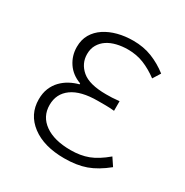

<svg xmlns="http://www.w3.org/2000/svg" viewBox="-124 -594 683 709"><g transform="rotate(30 217.5 -240.0)"><path d="M242 12Q155 12 103.5 -27Q52 -66 52 -130Q52 -157 60.5 -177.5Q69 -198 83.5 -213Q98 -228 116.5 -238Q135 -248 155 -253V-257Q117 -271 97 -301Q77 -331 77 -368Q77 -399 90.5 -422Q104 -445 127.5 -460.5Q151 -476 181.5 -484Q212 -492 247 -492Q291 -492 327.5 -477.5Q364 -463 396 -438L376 -406Q345 -429 314 -441.5Q283 -454 246 -454Q221 -454 198.5 -448.5Q176 -443 159.5 -432Q143 -421 133 -404Q123 -387 123 -364Q123 -324 154.5 -297Q186 -270 258 -270Q272 -270 283.5 -270.5Q295 -271 314 -273V-232Q293 -234 277 -234Q261 -234 244 -234Q172 -234 134.5 -207Q97 -180 97 -132Q97 -83 137 -54.5Q177 -26 247 -26Q289 -26 322 -38.5Q355 -51 393 -83L415 -50Q373 -16 334 -2Q295 12 242 12Z"/></g></svg>

Font: CV Source Sans Light
Style: Regular
Weight: 300
Designer: Paul D. Hunt
Foundry: Adobe Systems Incorporated
Version: Version 3.001